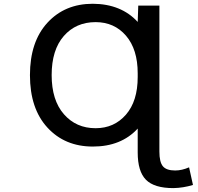

<svg xmlns="http://www.w3.org/2000/svg" viewBox="-20 -761 1040 1011"><path d="M483.4 -85.9Q581.1 -85.9 643.1 -157.2Q705.1 -228.5 705.1 -355.5V-375Q705.1 -501 643.6 -572.8Q582 -644.5 483.4 -644.5Q379.9 -644.5 315.9 -571.3Q252 -498 252 -365.7Q252 -233.4 316.4 -159.7Q380.9 -85.9 483.4 -85.9ZM705.1 -84Q618.2 10.7 468.8 10.7Q321.3 10.7 229.5 -89.4Q137.7 -189.5 137.7 -365.2Q137.7 -541 229.5 -641.1Q321.3 -741.2 468.8 -741.2Q618.2 -740.2 705.1 -645.5L708 -731.4H819.3V37.1Q819.3 92.8 837.9 114.7Q856.4 136.7 902.3 136.7Q937.5 136.7 975.6 120.1L996.1 212.9Q945.3 228.5 892.6 229.5Q792 229.5 748.5 185.5Q705.1 141.6 705.1 42Z"/></svg>

Font: GenEi Gothic M SemiBold
Style: Regular
Weight: 500
Designer: o_tamon (Modified); [Source Han Sans]
Ryoko NISHIZUKA  (kana & ideographs); Paul D. Hunt (Latin, Greek & Cyrillic); Wenl
Version: Version 1.1a;Original Version 1.004